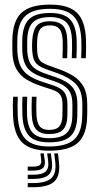

<svg xmlns="http://www.w3.org/2000/svg" viewBox="-20 -628 420 811"><path d="M187 8.5Q109 8.5 73.6 -26.2Q38.2 -61 35 -141.2Q34.2 -160.2 34.2 -181.2Q34.2 -202.2 35.5 -219.5H55.2Q54.2 -203.2 54.1 -182Q54 -160.8 54.8 -142.2Q57.5 -71 88.4 -40.1Q119.2 -9.2 187 -9.2Q262 -9.2 294.1 -39.6Q326.2 -70 327.2 -138.5Q327.8 -147.2 327.8 -155.1Q327.8 -163 327.8 -171.1Q327.8 -179.2 327.8 -187.8Q327.8 -245 300.2 -273.1Q272.8 -301.2 222 -319L179 -334.2Q154.2 -343 141.2 -352.8Q128.2 -362.5 122.9 -376.9Q117.5 -391.2 116 -413.8Q115.2 -423.5 115.4 -434.1Q115.5 -444.8 116 -456.2Q118.8 -500 135.1 -519.1Q151.5 -538.2 191.8 -538.2Q226.2 -538.2 244.5 -520.8Q262.8 -503.2 264.2 -457.2Q264.8 -445 264.6 -425Q264.5 -405 263.8 -382.2H244Q244.8 -404 245 -423Q245.2 -442 244.8 -456.2Q243.5 -491 230.9 -505.9Q218.2 -520.8 191.8 -520.8Q162.8 -520.8 150.6 -505.8Q138.5 -490.8 137 -456.2Q136.5 -444.5 136.4 -434.9Q136.2 -425.2 137 -413.8Q138.2 -392.8 143.6 -381.2Q149 -369.8 159.4 -363.5Q169.8 -357.2 185 -351.5L227 -336.5Q262.5 -324 289.9 -307Q317.2 -290 332.9 -262Q348.5 -234 348.5 -187.8Q348.5 -179 348.6 -171Q348.8 -163 348.6 -155.1Q348.5 -147.2 348.2 -138.5Q347.2 -61.2 310.6 -26.4Q274 8.5 187 8.5ZM187 -26.8Q128.5 -26.8 102.8 -54.2Q77 -81.8 74.5 -143Q74 -160.2 73.9 -180.1Q73.8 -200 75 -219.5H95Q93.8 -200 93.8 -179.6Q93.8 -159.2 94.2 -144Q96.2 -90.8 117.9 -67.5Q139.5 -44.2 187 -44.2Q240.5 -44.2 262.5 -67Q284.5 -89.8 285.5 -138.8Q285.8 -152 285.8 -163.4Q285.8 -174.8 285.8 -187.8Q285.8 -228.5 267.9 -249.9Q250 -271.2 211.8 -284L166.8 -299.2Q134 -310.2 114.2 -324Q94.5 -337.8 85.1 -359Q75.8 -380.2 74 -413.8Q73.8 -426 73.9 -435.9Q74 -445.8 74 -456.2Q74.8 -518.2 101.6 -545.8Q128.5 -573.2 191.8 -573.2Q249.2 -573.2 275.2 -546.9Q301.2 -520.5 303.8 -459.5Q304.2 -443.8 304.2 -425Q304.2 -406.2 303 -382.2H283.2Q284.2 -406.2 284.4 -424.5Q284.5 -442.8 284 -459.2Q282 -513.2 259.1 -534.5Q236.2 -555.8 191.8 -555.8Q140 -555.8 117.8 -532.4Q95.5 -509 95 -456.2Q95 -445.2 94.8 -435.5Q94.5 -425.8 95 -413.8Q96.8 -384.5 104.8 -366.5Q112.8 -348.5 129.4 -337.1Q146 -325.8 172.8 -316.5L216.8 -301.5Q263 -285.8 284.9 -261Q306.8 -236.2 306.8 -187.8Q306.8 -174.8 306.8 -163.1Q306.8 -151.5 306.5 -138.8Q305.5 -79.8 278.4 -53.2Q251.2 -26.8 187 -26.8ZM187 -61.8Q150.5 -61.8 133.1 -80.9Q115.8 -100 114 -145Q113.5 -160.2 113.5 -180Q113.5 -199.8 114.5 -219.5H134.2Q133.2 -202 133.2 -182.5Q133.2 -163 133.8 -146.5Q135 -110.5 147.5 -94.9Q160 -79.2 187 -79.2Q217.8 -79.2 230.2 -93.8Q242.8 -108.2 243.5 -139Q244 -152 244 -163.4Q244 -174.8 244 -187.8Q244 -216.5 232.9 -229.5Q221.8 -242.5 201.2 -249L154.5 -264.2Q118.8 -276 91.4 -292.6Q64 -309.2 48.4 -337.9Q32.8 -366.5 32.2 -413.5Q32 -426.8 32.1 -437.2Q32.2 -447.8 32.2 -456.5Q32.8 -537.2 69.5 -572.9Q106.2 -608.5 191.8 -608.5Q269.5 -608.5 304.8 -574.4Q340 -540.2 343.2 -461.2Q343.8 -443.8 343.6 -422.8Q343.5 -401.8 342.5 -382.2H322.8Q323.8 -399.8 324 -421.1Q324.2 -442.5 323.5 -460Q320.5 -530.2 289.9 -560.5Q259.2 -590.8 191.8 -590.8Q117.5 -590.8 85.6 -559.2Q53.8 -527.8 53.2 -456.5Q53 -445.2 52.9 -435.5Q52.8 -425.8 53.2 -413.5Q54.8 -374.5 66.4 -349.6Q78 -324.8 101.2 -309.1Q124.5 -293.5 160.5 -281.8L206.5 -266.8Q239.8 -255.5 252.2 -237.4Q264.8 -219.2 264.8 -187.8Q264.8 -180 264.9 -172.1Q265 -164.2 264.9 -156.1Q264.8 -148 264.5 -138.8Q263.8 -98.5 246.1 -80.1Q228.5 -61.8 187 -61.8ZM209.2 20H224.8L228.8 54.2Q235.8 112.5 210.5 137.6Q185.2 162.8 120.2 162.8H97.2V145.2H120.2Q175.8 145.2 197.5 124Q219.2 102.8 213.2 54.2ZM150.8 20H164.8L168.8 47.5Q172.5 71.8 161.2 82.1Q150 92.5 120.2 92.5H97.2V75.8H120.2Q140.5 75.8 148.1 69.2Q155.8 62.8 154 47.5ZM179.2 20H194.8L198.8 51Q204.5 92 186.1 109.9Q167.8 127.8 120.2 127.8H97.2V110H120.2Q158.2 110 172.9 96.4Q187.5 82.8 183.2 51Z"/></svg>

Font: Big Shoulders Inline Display Thin
Style: Bold
Weight: 700
Version: Version 2.002